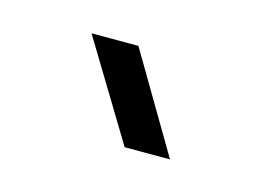

<svg xmlns="http://www.w3.org/2000/svg" viewBox="-36 -807 296 218"><g transform="rotate(15 112.5 -697.5)"><path d="M120.7 -640 50.9 -755.2H106L174 -640Z"/></g></svg>

Font: Big Shoulders Stencil Display SC Thin
Style: Regular
Weight: 100
Designer: Patric King
Foundry: XO Type Co
Version: Version 2.001